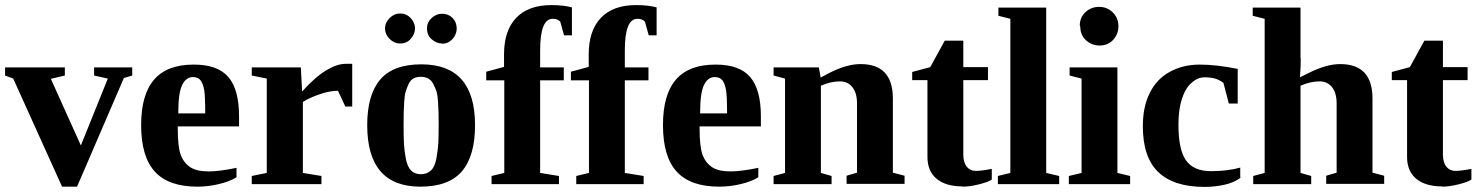

<svg xmlns="http://www.w3.org/2000/svg" viewBox="-20 -724 5810 755"><path d="M283 10H224L32 -415L0 -427V-459H235V-427L180 -414L298 -152L404 -415L350 -427V-459H500V-427L467 -417Z M741 -470H743Q836 -470 878 -421Q920 -372 920 -267V-227H679V-219Q679 -146 691 -114Q703 -83 729 -66Q754 -50 801 -50Q842 -50 910 -64V-27Q883 -10 840 0Q799 10 756 10Q643 10 589 -49Q535 -108 535 -232Q535 -352 586 -411Q637 -470 741 -470ZM738 -421H739Q711 -421 696 -389Q681 -358 681 -278H787Q787 -346 783 -370Q778 -397 768 -409Q758 -421 738 -421Z M1168 -364 1167 -363Q1219 -421 1262 -447Q1305 -473 1339 -473H1365V-305H1338L1309 -367Q1277 -367 1239 -354Q1197 -340 1171 -323V-44L1244 -32V0H970V-32L1029 -44V-415L970 -427V-459H1163Z M1637 -471Q1848 -471 1848 -232Q1848 -111 1796.5 -50.5Q1745 10 1633 10Q1424 10 1424 -232Q1424 -351 1475 -411Q1526 -471 1637 -471ZM1705 -232Q1705 -264 1704.5 -280.5Q1704 -297 1702.5 -323.5Q1701 -350 1696.5 -364Q1692 -378 1684 -393.5Q1676 -409 1663.5 -415.5Q1651 -422 1634 -422Q1618 -422 1606 -415.5Q1594 -409 1587 -394Q1580 -379 1575.5 -364.5Q1571 -350 1569.5 -324.5Q1568 -299 1567.5 -281.5Q1567 -264 1567 -232Q1567 -185 1568.5 -158Q1570 -131 1576 -99.5Q1582 -68 1596.5 -53.5Q1611 -39 1634 -39Q1659 -39 1674.5 -53.5Q1690 -68 1696 -101Q1702 -134 1703.5 -159Q1705 -184 1705 -232ZM1718 -552V-553Q1696 -553 1677 -570Q1659 -586 1659 -612Q1659 -636 1677 -653Q1696 -670 1718 -670Q1743 -670 1759 -654Q1776 -637 1776 -612Q1776 -589 1759 -570Q1742 -552 1718 -552ZM1554 -553H1553Q1530 -553 1512 -571Q1494 -589 1494 -612Q1494 -635 1512 -653Q1530 -671 1554 -671Q1578 -671 1595 -653Q1612 -634 1612 -613Q1612 -590 1595 -571Q1579 -553 1554 -553Z M1963 -408H1892V-442L1962 -461V-510Q1962 -604 2010 -654Q2058 -704 2148 -704Q2196 -704 2229 -695V-585H2198L2183 -639Q2171 -651 2153 -650Q2104 -650 2104 -526V-459H2197V-408H2104V-44L2178 -32V0H1913V-32L1963 -44Z M2296 -408H2225V-442L2295 -461V-510Q2295 -604 2343 -654Q2391 -704 2481 -704Q2529 -704 2562 -695V-585H2531L2516 -639Q2504 -651 2486 -650Q2437 -650 2437 -526V-459H2530V-408H2437V-44L2511 -32V0H2246V-32L2296 -44Z M2793 -470H2795Q2888 -470 2930 -421Q2972 -372 2972 -267V-227H2731V-219Q2731 -146 2743 -114Q2755 -83 2781 -66Q2806 -50 2853 -50Q2894 -50 2962 -64V-27Q2935 -10 2892 0Q2851 10 2808 10Q2695 10 2641 -49Q2587 -108 2587 -232Q2587 -352 2638 -411Q2689 -470 2793 -470ZM2790 -421H2791Q2763 -421 2748 -389Q2733 -358 2733 -278H2839Q2839 -346 2835 -370Q2830 -397 2820 -409Q2810 -421 2790 -421Z M3207 -419 3241 -437Q3309 -472 3364 -472Q3491 -472 3491 -337V-45L3537 -33V-1H3309V-33L3350 -45V-318Q3350 -358 3332 -381Q3314 -404 3283 -404Q3247 -404 3208 -387V-44L3250 -32V0H3022V-32L3067 -44V-415L3022 -427V-459H3200Z M3765 10V9Q3699 9 3663 -21Q3627 -51 3627 -107V-409H3567V-441L3638 -460L3695 -564H3768V-460H3865V-409H3768V-116Q3768 -85 3782 -68Q3795 -52 3817 -52Q3840 -52 3880 -60V-18Q3866 -8 3829 1Q3793 10 3765 10Z M4094 -44 4145 -32V0H3904V-32L3953 -44V-650L3906 -662V-694H4094Z M4374 -44 4424 -32V0H4183V-32L4233 -44V-415L4186 -427V-459H4374ZM4228 -619 4226 -623Q4226 -655 4248 -676Q4271 -697 4302 -697Q4334 -697 4356 -675Q4378 -653 4378 -621Q4378 -590 4357 -567Q4336 -545 4304 -545Q4273 -545 4250 -566Q4228 -587 4228 -619Z M4857 -28 4858 -25Q4835 -7 4797 2Q4758 11 4717 11Q4595 11 4534 -48Q4474 -106 4474 -228Q4474 -304 4501 -358Q4528 -413 4579 -441Q4631 -470 4698 -470Q4764 -470 4847 -453V-317H4812L4791 -398Q4773 -411 4758 -415Q4740 -420 4716 -420Q4689 -420 4664 -397Q4640 -375 4627 -333Q4614 -293 4614 -233Q4614 -135 4644 -93Q4674 -51 4742 -51Q4807 -51 4857 -65Z M5094 -495H5095Q5095 -464 5092 -420L5126 -437Q5196 -472 5250 -472Q5377 -472 5377 -337V-45L5423 -33V-1H5195V-33L5236 -45V-318Q5236 -358 5218 -381Q5200 -404 5169 -404Q5133 -404 5094 -387V-44L5136 -32V0H4908V-32L4953 -44V-650L4906 -662V-694H5094Z M5651 10V9Q5585 9 5549 -21Q5513 -51 5513 -107V-409H5453V-441L5524 -460L5581 -564H5654V-460H5751V-409H5654V-116Q5654 -85 5668 -68Q5681 -52 5703 -52Q5726 -52 5766 -60V-18Q5752 -8 5715 1Q5679 10 5651 10Z"/></svg>

Font: Libra Serif Modern
Style: Bold
Weight: 700
Designer: Stefan Peev, Context Ltd
Foundry: Ascender Corporation
Version: Version 1.000